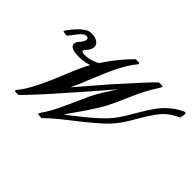

<svg xmlns="http://www.w3.org/2000/svg" viewBox="-138 -1001 1301 1301"><g transform="rotate(45 513.0 -350.0)"><path d="M232 -504Q232 -492 263 -492Q306 -492 356 -515L367 -520L379 -537Q443 -632 515 -705L527 -717H543H551Q564 -717 564 -709Q564 -705 556 -696Q522 -656 481 -576Q447 -507 398 -385Q368 -309 353 -281L349 -270Q442 -377 523 -472Q580 -536 669 -634Q740 -710 747 -715Q749 -717 765 -717H774Q786 -717 786 -710Q786 -706 773 -686Q724 -612 675 -497Q630 -394 608.5 -353.5Q587 -313 541 -244Q456 -120 449 -111L447 -107L448 -108Q462 -117 554 -190Q657 -274 700 -327Q734 -368 788 -463Q830 -535 858 -573Q910 -643 980 -683Q1010 -700 1018 -700Q1020 -700 1023 -697Q1026 -694 1026 -692Q1026 -688 1023.5 -671Q1021 -654 1020 -652Q1017 -649 1004.5 -643Q992 -637 988 -635Q937 -608 902 -564.5Q867 -521 823 -445Q794 -394 772 -361Q741 -314 699 -272Q653 -226 535 -133Q423 -47 373 2L358 17H342Q320 17 320 11Q320 6 328 -5Q362 -54 390 -112Q401 -133 441.5 -223.5Q482 -314 487 -324Q505 -360 530.5 -401.5Q556 -443 572 -466L589 -490Q587 -490 462 -344Q262 -114 166 -14Q138 16 137 16Q136 17 120 17H112Q99 17 99 9Q99 5 106 -3Q168 -72 270 -327Q309 -423 337 -471L326 -467Q280 -455 243 -455Q155 -455 155 -496Q155 -509 175 -532Q198 -558 198 -576Q198 -593 178 -593Q163 -593 141 -571Q118 -546 100 -519Q89 -504 86 -501.5Q83 -499 75 -499H68Q47 -502 46 -506Q46 -510 56 -523Q118 -609 170 -627Q178 -629 195 -629Q228 -629 249 -614.5Q270 -600 270 -577Q270 -551 243 -522Q232 -510 232 -504Z"/></g></svg>

Font: KaTeX_Script
Style: Regular
Weight: 400
Version: Version 1.1; ttfautohint (v1.3)